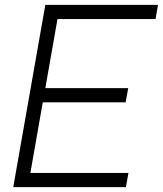

<svg xmlns="http://www.w3.org/2000/svg" viewBox="-20 -770 670 790"><path d="M216.5 -691.5 166.5 -407.5H507.5L497 -349H156L105 -58.5H508.5L498 0H34.5L166.5 -750H630L620 -691.5Z"/></svg>

Font: Russisch Sans Light
Style: Italic
Weight: 300
Italic angle: -10°
Designer: Michael Sharanda (font) & Cristiano Sobral (main changes)
Foundry: Michael Sharanda
Version: Version 2.00;September 8, 2020;FontCreator 13.0.0.2681 64-bi